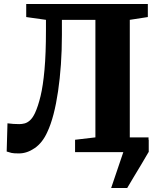

<svg xmlns="http://www.w3.org/2000/svg" viewBox="-20 -763 803 963"><path d="M537.5 180 598.5 0V-74H725V0Q708.5 29 688 63Q667.5 97 648.8 128Q630 159 618 180ZM75 6.5Q47.5 6.5 37.8 4Q28 1.5 13.5 -3L17.5 -144.5Q36 -142.5 47 -141.5Q58 -140.5 76.5 -140.5Q90 -140.5 103.5 -144Q117 -147.5 130.2 -159.2Q143.5 -171 155.5 -196Q171 -229.5 183.5 -281.2Q196 -333 203.2 -413.5Q210.5 -494 210.5 -612V-663.5L111.5 -677.5V-743H721.5V-677.5L631 -663.5V-73.5L726 -62V0H356.5V-62L458.5 -74V-663.5H290.5V-587.5Q290.5 -511 285.5 -439.5Q280.5 -368 271.2 -305Q262 -242 248.5 -190Q235 -138 217 -100Q193 -47 154.2 -20.2Q115.5 6.5 75 6.5Z"/></svg>

Font: Merriweather 28pt Black
Style: Regular
Weight: 900
Version: Version 2.100